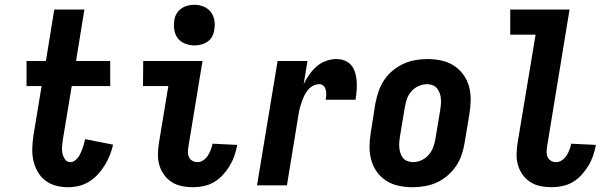

<svg xmlns="http://www.w3.org/2000/svg" viewBox="-20 -775 2540 803"><path d="M265 8Q238 8 213.5 1.5Q189 -5 169.5 -20Q150 -35 137.5 -57Q125 -79 119.5 -104Q114 -129 115 -155.5Q116 -182 120 -209L154 -415H91V-520H172L207 -735H333L298 -520H441V-415H280L243 -192Q241 -177 239.5 -162.5Q238 -148 241 -134Q244 -120 252 -108.5Q260 -97 275 -97Q284 -97 293 -103.5Q302 -110 308 -118.5Q314 -127 318 -136.5Q322 -146 325.5 -155.5Q329 -165 331.5 -174.5Q334 -184 336 -193L453 -170Q448 -148 439.5 -126.5Q431 -105 418.5 -84.5Q406 -64 389.5 -46Q373 -28 353 -15.5Q333 -3 310 2.5Q287 8 265 8Z M788 8Q764 8 741 3.5Q718 -1 699 -13Q680 -25 666.5 -43.5Q653 -62 646.5 -84Q640 -106 640.5 -130.5Q641 -155 645 -179L684 -415H578L579 -520H827L768 -162Q766 -150 766 -138.5Q766 -127 770.5 -117.5Q775 -108 784.5 -102.5Q794 -97 806 -97Q819 -97 830.5 -105Q842 -113 849.5 -124.5Q857 -136 861.5 -148.5Q866 -161 869 -174L972 -169V-168Q968 -146 960.5 -124Q953 -102 941 -82Q929 -62 912.5 -44Q896 -26 876 -14Q856 -2 833 3Q810 8 788 8ZM793 -585Q773 -585 754 -592.5Q735 -600 723.5 -615Q712 -630 709 -650Q706 -670 709 -690Q711 -705 718.5 -718Q726 -731 738.5 -739.5Q751 -748 765 -751.5Q779 -755 793 -755Q813 -755 831.5 -747.5Q850 -740 861.5 -725Q873 -710 876.5 -690Q880 -670 876 -650Q874 -635 867 -622Q860 -609 847.5 -600.5Q835 -592 821 -588.5Q807 -585 793 -585Z M1055 0 1141 -520H1266L1250 -423Q1260 -444 1273.5 -463Q1287 -482 1304 -497Q1321 -512 1343 -520Q1365 -528 1387 -528Q1406 -528 1423 -521Q1440 -514 1450.5 -500.5Q1461 -487 1466 -469Q1471 -451 1472 -432.5Q1473 -414 1471.5 -395.5Q1470 -377 1467 -358H1342Q1344 -368 1344.5 -378.5Q1345 -389 1342.5 -399Q1340 -409 1333 -416Q1326 -423 1315 -423Q1302 -423 1289.5 -416.5Q1277 -410 1268 -399Q1259 -388 1253 -375.5Q1247 -363 1242.5 -350.5Q1238 -338 1234.5 -325Q1231 -312 1229 -299L1180 0Z M1706 8Q1676 8 1647.5 2Q1619 -4 1595.5 -19Q1572 -34 1556 -56.5Q1540 -79 1532.5 -106.5Q1525 -134 1525.5 -164Q1526 -194 1531 -223L1550 -343Q1555 -368 1563.5 -393Q1572 -418 1586.5 -440Q1601 -462 1622 -479.5Q1643 -497 1667 -508Q1691 -519 1716.5 -523.5Q1742 -528 1767 -528Q1797 -528 1825.5 -522Q1854 -516 1877.5 -501Q1901 -486 1917.5 -463.5Q1934 -441 1941.5 -413.5Q1949 -386 1948.5 -356Q1948 -326 1943 -297L1923 -177Q1919 -152 1910.5 -127Q1902 -102 1887 -80Q1872 -58 1851.5 -40.5Q1831 -23 1807 -12Q1783 -1 1757 3.5Q1731 8 1706 8ZM1707 -97Q1725 -97 1742 -104.5Q1759 -112 1772 -126.5Q1785 -141 1791.5 -158.5Q1798 -176 1801 -194L1821 -314Q1823 -326 1824 -338Q1825 -350 1824 -362Q1823 -374 1819 -385Q1815 -396 1808 -405Q1801 -414 1790 -418.5Q1779 -423 1767 -423Q1749 -423 1731.5 -415.5Q1714 -408 1701 -393.5Q1688 -379 1682 -361.5Q1676 -344 1673 -326L1653 -206Q1651 -194 1650 -182Q1649 -170 1650 -158Q1651 -146 1654.5 -135Q1658 -124 1665 -115Q1672 -106 1683.5 -101.5Q1695 -97 1707 -97Z M2288 8Q2264 8 2241 3.5Q2218 -1 2199 -13Q2180 -25 2166.5 -43.5Q2153 -62 2146.5 -84Q2140 -106 2140.5 -130.5Q2141 -155 2145 -179L2220 -630H2114V-735H2362L2268 -162Q2266 -150 2266 -138.5Q2266 -127 2270.5 -117.5Q2275 -108 2284.5 -102.5Q2294 -97 2306 -97Q2319 -97 2330.5 -105Q2342 -113 2349.5 -124.5Q2357 -136 2361.5 -148.5Q2366 -161 2369 -174L2472 -169V-168Q2468 -146 2460.5 -124Q2453 -102 2441 -82Q2429 -62 2412.5 -44Q2396 -26 2376 -14Q2356 -2 2333 3Q2310 8 2288 8Z"/></svg>

Font: Iosevka Extrabold
Style: Italic
Weight: 800
Italic angle: -9°
Monospace: yes
Designer: Belleve Invis
Foundry: Belleve Invis
Version: Version 32.5.0; ttfautohint (v1.8.4)